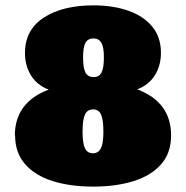

<svg xmlns="http://www.w3.org/2000/svg" viewBox="-20 -691 697 720"><path d="M329.6 8.8Q242.7 8.8 176.8 -12.2Q110.8 -33.2 73.7 -75.9Q36.6 -118.7 36.6 -183.1L35.6 -182.1Q35.6 -307.1 162.6 -355Q119.6 -371.1 96.7 -407.5Q73.7 -443.8 73.7 -492.2Q73.7 -579.1 144.3 -625Q214.8 -670.9 330.6 -670.9Q403.8 -670.9 460.9 -650.9Q518.1 -630.9 550.8 -591.3Q583.5 -551.8 583.5 -493.2Q583.5 -444.8 560.5 -408.4Q537.6 -372.1 494.6 -356Q621.6 -308.1 621.6 -183.1Q621.6 -117.2 584 -74.7Q546.4 -32.2 480.5 -11.7Q414.6 8.8 329.6 8.8ZM331.5 -401.9Q351.6 -401.9 360.6 -418.9Q369.6 -436 369.6 -476.1Q369.6 -514.2 360.1 -530.5Q350.6 -546.9 330.6 -546.9Q309.6 -546.9 300.5 -530.5Q291.5 -514.2 291.5 -476.1Q291.5 -436 300.5 -418.9Q309.6 -401.9 331.5 -401.9ZM328.6 -116.2Q349.1 -116.2 358.4 -135.3Q367.7 -153.3 367.7 -196.8Q367.7 -242.2 358.9 -261.7Q349.6 -280.8 329.6 -280.8Q307.6 -280.8 298.8 -261.7Q289.6 -242.7 289.6 -196.8Q289.6 -152.8 298.8 -134.8Q307.6 -116.2 328.6 -116.2Z"/></svg>

Font: Angkor
Style: Regular
Weight: 400
Designer: Danh Hong
Foundry: Danh Hong
Version: Version 8.000; ttfautohint (v1.8.3)